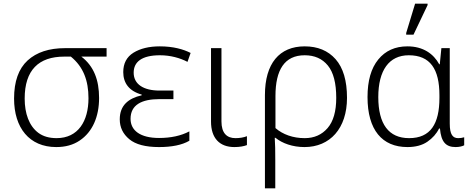

<svg xmlns="http://www.w3.org/2000/svg" viewBox="-20 -796 2588 1052"><path d="M288.1 9.8C338.4 9.8 381.3 -2 416.5 -25.9C486.8 -72.8 522.9 -156.7 522.9 -258.8C522.9 -357.9 494.1 -433.6 425.8 -485.8H564V-532.2H336.9C249 -532.2 180.7 -509.8 131.3 -464.8C82 -419.4 57.1 -350.1 57.1 -255.9C57.1 -95.7 140.6 9.8 288.1 9.8ZM290 -39.1C249.5 -39.1 216.3 -48.8 190.4 -67.9C139.2 -106 115.2 -174.3 115.2 -255.9C115.2 -412.1 191.9 -485.8 332 -485.8H368.2C437 -429.7 464.8 -354 464.8 -257.8C464.8 -132.3 408.2 -39.1 290 -39.1Z M851.6 9.8C919.4 9.8 977.1 -1 1017.6 -24.9V-76.2C972.2 -52.2 916.5 -40 851.6 -40C748.5 -40 695.3 -81.1 695.3 -145C695.3 -221.2 755.9 -252.9 853.5 -252.9H930.2V-299.8H853.5C767.1 -299.8 712.4 -334 712.4 -397.9C712.4 -456.5 756.3 -493.2 856.4 -493.2C913.6 -493.2 966.3 -478.5 1007.3 -457L1024.4 -505.9C985.4 -525.9 929.7 -542 855.5 -542C796.9 -542 749 -530.3 711.4 -507.3C673.8 -483.9 655.3 -448.2 655.3 -400.9C655.3 -340.8 687.5 -296.9 756.3 -277.8V-273.9C682.6 -256.8 636.2 -218.3 636.2 -142.1C636.2 -98.1 653.8 -62 688.5 -33.2C723.1 -4.4 777.3 9.8 851.6 9.8Z M1264.2 9.8C1293.5 9.8 1315.9 5.4 1333 -1V-49.8C1314.5 -42.5 1293.5 -39.1 1270 -39.1C1222.7 -39.1 1193.4 -66.9 1193.4 -130.9V-532.2H1136.2V-129.9C1136.2 -39.6 1182.6 9.8 1264.2 9.8Z M1488.3 235.8V80.1C1488.3 31.7 1487.8 -7.8 1485.4 -41H1489.3C1526.9 -10.3 1583.5 9.8 1648.4 9.8C1788.1 9.8 1881.3 -92.3 1881.3 -259.8C1881.3 -354 1860.4 -424.3 1818.8 -471.7C1777.3 -518.6 1720.7 -542 1649.4 -542C1510.7 -542 1431.6 -448.2 1431.6 -274.9V235.8ZM1649.4 -39.1C1585.4 -39.1 1529.8 -59.1 1489.3 -94.2V-270C1489.3 -412.6 1538.6 -493.2 1649.4 -493.2C1703.6 -493.2 1745.6 -474.6 1776.4 -437C1807.1 -399.4 1822.3 -340.3 1822.3 -259.8C1822.3 -186 1806.6 -130.9 1774.9 -94.2C1743.2 -57.6 1701.7 -39.1 1649.4 -39.1Z M2245.6 -606 2322.8 -768.1V-775.9H2254.4L2205.6 -615.2V-606ZM2212.4 9.8C2256.8 9.8 2293.5 0 2321.8 -19.5C2350.1 -39.1 2371.6 -63 2385.7 -91.8H2390.6C2397 -17.6 2423.3 9.8 2476.6 9.8C2495.6 9.8 2514.2 5.4 2523.4 0V-43.9C2512.7 -40.5 2502 -39.1 2490.7 -39.1C2460.9 -39.1 2444.3 -58.1 2444.3 -119.1V-532.2H2398.4L2389.6 -443.8H2386.7C2355.5 -501 2298.8 -542 2212.4 -542C2145 -542 2091.8 -518.1 2052.7 -470.2C2013.2 -421.9 1993.7 -353.5 1993.7 -264.2C1993.7 -84 2073.7 9.8 2212.4 9.8ZM2221.7 -39.1C2109.9 -39.1 2052.7 -115.7 2052.7 -264.2C2052.7 -410.6 2111.8 -493.2 2219.7 -493.2C2336.9 -493.2 2387.7 -418 2387.7 -273.9V-259.8C2387.7 -117.2 2338.9 -39.1 2221.7 -39.1Z"/></svg>

Font: Noto Reveo Sans
Style: Regular
Weight: 300
Designer: Monotype Design Team
Foundry: Monotype Imaging Inc.
Version: Version 2.007